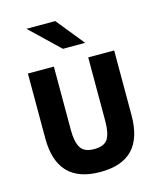

<svg xmlns="http://www.w3.org/2000/svg" viewBox="-110 -800 739 886"><g transform="rotate(-15 260.0 -357.5)"><path d="M53.7 -210V-519.5H177.7V-215.8Q177.7 -161.1 194.3 -132.8Q210.9 -103.5 259.8 -103.5Q308.6 -103.5 325.2 -130.9Q341.8 -158.2 341.8 -215.8V-519.5H465.8V-210Q465.8 -101.6 415 -47.9Q364.3 5.9 259.8 5.9Q53.7 5.9 53.7 -210ZM100.6 -720.7H238.3L345.7 -587.9H239.3Z"/></g></svg>

Font: Altinn-DIN
Style: DIN-Bold
Weight: 700
Designer: Charles Nix
Foundry: Altinn
Version: Version 2.00